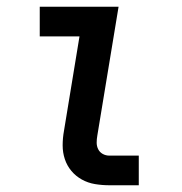

<svg xmlns="http://www.w3.org/2000/svg" viewBox="-20 -550 540 570"><path d="M305 0Q283 0 262 -3.5Q241 -7 223 -17Q205 -27 192 -42.5Q179 -58 172.5 -77.5Q166 -97 166 -118.5Q166 -140 170 -162L216 -442H98V-530H332L269 -148Q267 -137 267 -126.5Q267 -116 271.5 -107Q276 -98 285 -93Q294 -88 305 -88H392V0Z"/></svg>

Font: Iosevka Slab Semibold Oblique
Style: Regular
Weight: 600
Italic angle: -9°
Monospace: yes
Designer: Belleve Invis
Foundry: Belleve Invis
Version: Version 11.1.1; ttfautohint (v1.8.3)